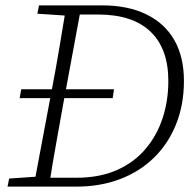

<svg xmlns="http://www.w3.org/2000/svg" viewBox="-20 -694 724 714"><path d="M399 -329H53L59 -362H404ZM8 0 14 -30 129 -38H137L131 0ZM105 0 173 -362Q188 -440 201 -518Q214 -596 227 -674H283L216 -312Q202 -234 188 -156Q174 -78 162 0ZM119 -643 125 -674H255L249 -635H239ZM133 0 138 -33H264Q350 -33 414.5 -61.5Q479 -90 521.5 -140.5Q564 -191 585 -255.5Q606 -320 606 -393Q606 -513 539.5 -576.5Q473 -640 345 -640H252L257 -674H360Q456 -674 524.5 -640.5Q593 -607 628.5 -544.5Q664 -482 664 -393Q664 -305 635 -232.5Q606 -160 553 -108Q500 -56 426.5 -28Q353 0 264 0Z"/></svg>

Font: Source Serif 4 18pt Light
Style: Italic
Weight: 300
Italic angle: -12°
Designer: Frank Grießhammer
Foundry: Adobe Systems Incorporated
Version: Version 4.004;hotconv 1.0.116;makeotfexe 2.5.65601